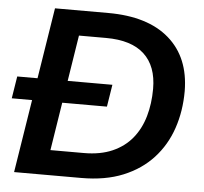

<svg xmlns="http://www.w3.org/2000/svg" viewBox="-51 -759 864 812"><g transform="rotate(5 381.0 -352.5)"><path d="M38 0 150 -705H376Q544 -705 635 -626Q726 -547 727 -404Q727 -319 702 -245.5Q677 -172 626.5 -117Q576 -62 500.5 -31Q425 0 323 0ZM183 -106H325Q395 -106 446 -128.5Q497 -151 529.5 -191Q562 -231 577.5 -285Q593 -339 593 -402Q593 -498 538.5 -548.5Q484 -599 376 -599H261ZM1 -310 16 -404H420L405 -310Z"/></g></svg>

Font: Nunito Sans 12pt ExtraLight
Style: Italic
Weight: 200
Italic angle: -9°
Designer: Vernon Adams
Foundry: Vernon Adams
Version: Version 3.101;gftools[0.9.27]